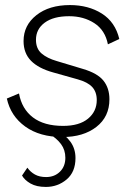

<svg xmlns="http://www.w3.org/2000/svg" viewBox="-20 -530 510 758"><path d="M227 11Q137 11 79.5 -30.5Q22 -72 7 -141L55 -161Q66 -100 110 -66.5Q154 -33 229 -33Q293 -33 327.5 -61.5Q362 -90 362 -135Q362 -167 344 -186.5Q326 -206 286 -217L190 -244Q132 -260 102.5 -290Q73 -320 73 -368Q73 -430 123.5 -470Q174 -510 256 -510Q329 -510 382 -476.5Q435 -443 451 -376L406 -355Q395 -411 352.5 -438.5Q310 -466 253 -466Q191 -466 156.5 -440.5Q122 -415 122 -373Q122 -338 144 -319Q166 -300 204 -289L307 -258Q365 -241 388.5 -211.5Q412 -182 412 -138Q412 -69 360.5 -29Q309 11 227 11ZM171 -4 203 -17Q238 2 258 29.5Q278 57 278 94Q278 149 243 178.5Q208 208 161 208Q124 208 100.5 194.5Q77 181 67 163L88 132Q100 149 118 159Q136 169 162 169Q195 169 216.5 148Q238 127 238 93Q238 62 221 39Q204 16 171 -4Z"/></svg>

Font: Prodigy Sans Light
Style: Italic
Weight: 300
Italic angle: -13°
Designer: Wei Huang
Foundry: Wei Huang
Version: Version 1.003; ttfautohint (v1.8.3)